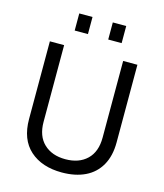

<svg xmlns="http://www.w3.org/2000/svg" viewBox="-131 -997 946 1106"><g transform="rotate(15 342.5 -443.5)"><path d="M342 12Q223 12 152 -51.5Q81 -115 81 -237V-700H166V-243Q166 -158 214 -112.5Q262 -67 342 -67Q423 -67 470.5 -112.5Q518 -158 518 -243V-700H603V-237Q603 -156 571 -100Q539 -44 480.5 -16Q422 12 342 12ZM403 -797V-899H483V-797ZM203 -797V-899H282V-797Z"/></g></svg>

Font: SUSE
Style: Regular
Weight: 400
Designer: Rene Bieder
Foundry: SUSE
Version: Version 1.000